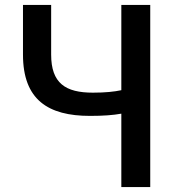

<svg xmlns="http://www.w3.org/2000/svg" viewBox="-20 -757 724 777"><path d="M471 0H588V-737H471V-392C443 -386 406 -382 356 -382C245 -382 187 -420 187 -536V-737H73V-536C73 -353 175 -288 344 -288C399 -288 437 -291 471 -297Z"/></svg>

Font: Noto Sans CJK TC Medium
Style: Regular
Weight: 500
Designer: Ryoko NISHIZUKA 西塚涼子 (kana, bopomofo & ideographs); Paul D. Hunt (Latin, Greek & Cyrillic); Sandoll Communications 산돌커뮤니
Foundry: Adobe
Version: Version 2.004;hotconv 1.0.118;makeotfexe 2.5.65603